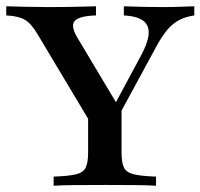

<svg xmlns="http://www.w3.org/2000/svg" viewBox="-32 -591 638 611"><path d="M279.8 -160.5 87.9 -481.5Q67.7 -516.1 46.8 -528.2Q25.8 -540.3 -12.1 -541.9V-571Q19.4 -570.2 52.4 -569.4Q85.5 -568.5 120.2 -568.5Q171 -568.5 208.9 -569.4Q246.8 -570.2 273.4 -571V-541.9Q221 -540.3 206.5 -525Q191.9 -509.7 212.9 -473.4L346.8 -249.2L320.2 -234.7L416.9 -414.5Q450.8 -477.4 437.5 -508.1Q424.2 -538.7 362.1 -541.9V-571Q384.7 -570.2 416.5 -569.4Q448.4 -568.5 490.3 -568.5Q516.1 -568.5 538.3 -569.4Q560.5 -570.2 586.3 -571V-541.9Q558.9 -537.9 538.7 -527.4Q518.5 -516.9 502 -498Q485.5 -479 468.5 -448.4L312.1 -160.5ZM138.7 0V-29Q186.3 -30.6 209.7 -36.3Q233.1 -41.9 240.7 -57.7Q248.4 -73.4 248.4 -105.6V-250.8L309.7 -195.2L354.8 -266.1V-105.6Q354.8 -73.4 362.5 -57.7Q370.2 -41.9 394 -36.3Q417.7 -30.6 464.5 -29V0Q438.7 -1.6 395.6 -2Q352.4 -2.4 303.2 -2.4Q250.8 -2.4 207.7 -2Q164.5 -1.6 138.7 0Z"/></svg>

Font: Playfair SemiBold
Style: Regular
Weight: 600
Designer: Claus Eggers Sørensen
Foundry: Claus Eggers Sørensen
Version: Version 2.001;gftools[0.9.30]